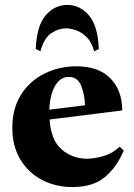

<svg xmlns="http://www.w3.org/2000/svg" viewBox="-20 -744 544 779"><path d="M274 15Q206 15 150.5 -14Q95 -43 62.5 -97Q30 -151 30 -225Q30 -305 66 -361Q102 -417 161.5 -446Q221 -475 289 -475Q381 -475 428.5 -425.5Q476 -376 476 -296L181 -259Q187 -174 231 -137Q275 -100 333 -100Q362 -100 399 -110.5Q436 -121 466 -149L482 -133Q454 -66 405.5 -25.5Q357 15 274 15ZM259 -432Q225 -432 204 -396.5Q183 -361 180 -299L325 -317Q323 -364 308.5 -398Q294 -432 259 -432ZM144 -536 125 -545Q129 -640 165.5 -682Q202 -724 253 -724Q304 -724 340.5 -682Q377 -640 381 -545L362 -536Q352 -573 332 -593Q312 -613 289 -621Q266 -629 247 -629Q219 -629 189 -610Q159 -591 144 -536Z"/></svg>

Font: Bona Nova SC
Style: Bold
Weight: 700
Designer: Mateusz Machalski
Foundry: Capitalics
Version: Version 4.001; ttfautohint (v1.8.4.7-5d5b)